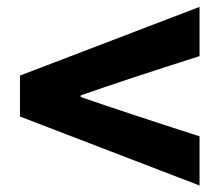

<svg xmlns="http://www.w3.org/2000/svg" viewBox="-20 -664 648 568"><path d="M570.3 -115.2 39.1 -319.3V-440.4L570.3 -643.6V-498Q355.5 -429.7 218.8 -381.8V-377Q357.4 -329.1 570.3 -260.7Z"/></svg>

Font: Bpmf Zihi Sans Heavy
Style: Heavy
Weight: 900
Foundry: But Ko
Version: Version 1.320